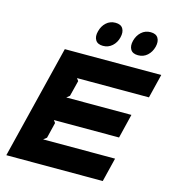

<svg xmlns="http://www.w3.org/2000/svg" viewBox="-148 -1200 1205 1323"><g transform="rotate(15 454.0 -538.0)"><path d="M750 -170.9 708 0H20L220.2 -810.1H908.2L866.2 -639.2H353L366.2 -621.1L337.9 -508.8L315.9 -491.2H780.8L738.8 -318.8H273.9L287.1 -300.8L259.8 -189L236.8 -170.9ZM569.8 -987.8Q560.5 -949.2 533 -924.6Q505.4 -899.9 467.8 -899.9Q429.2 -899.9 414.1 -924.6Q398.9 -949.2 409.2 -987.8Q418.9 -1026.9 445.8 -1051.5Q472.7 -1076.2 511.2 -1076.2Q549.8 -1076.2 564.7 -1051.5Q579.6 -1026.9 569.8 -987.8ZM820.8 -987.8Q810.5 -948.7 783.4 -924.3Q756.3 -899.9 717.8 -899.9Q679.2 -899.9 664.3 -924.3Q649.4 -948.7 659.2 -987.8Q669.4 -1026.9 696.5 -1051.5Q723.6 -1076.2 762.2 -1076.2Q800.8 -1076.2 815.7 -1051.5Q830.6 -1026.9 820.8 -987.8Z"/></g></svg>

Font: Sinkin Sans 800 Black Italic
Style: Regular
Weight: 900
Italic angle: -112°
Designer: Keith Bates
Foundry: K-Type
Version: Sinkin Sans (version 1.0)  by Keith Bates   •   © 2014   www